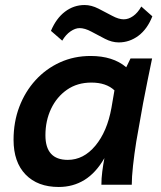

<svg xmlns="http://www.w3.org/2000/svg" viewBox="-20 -736 642 765"><path d="M214 9Q130 9 82 -40.5Q34 -90 34 -179Q34 -250 57 -310.5Q80 -371 121.5 -416.5Q163 -462 219 -487.5Q275 -513 341 -513Q430 -513 483 -468L500 -503H586Q578 -464 568.5 -418Q559 -372 550 -324L523 -172Q515 -122 510 -76Q505 -30 505 0H384Q384 -25 387.5 -52.5Q391 -80 396 -106Q362 -47 316.5 -19Q271 9 214 9ZM250 -99Q313 -99 360 -155.5Q407 -212 424 -306L436 -376Q403 -407 344 -407Q288 -407 247 -378.5Q206 -350 183.5 -302.5Q161 -255 161 -197Q161 -99 250 -99ZM453 -567Q426 -567 398 -581.5Q370 -596 344 -610Q318 -624 297 -624Q280 -624 261 -611Q242 -598 228 -574L183 -613Q204 -663 239 -689.5Q274 -716 317 -716Q344 -716 372.5 -701.5Q401 -687 427 -673Q453 -659 473 -659Q492 -659 510.5 -672Q529 -685 543 -710L587 -671Q567 -620 531.5 -593.5Q496 -567 453 -567Z"/></svg>

Font: Livvic SemiBold
Style: Italic
Weight: 600
Italic angle: -10°
Designer: Jacques Le Bailly, Baron von Fonthausen
Version: Version 1.001; ttfautohint (v1.8.2)